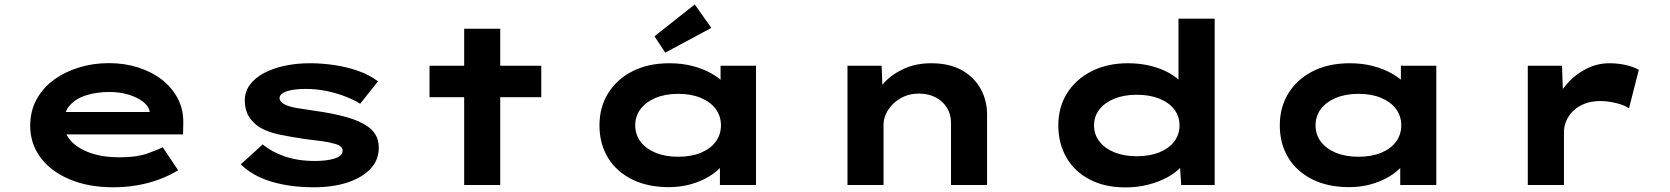

<svg xmlns="http://www.w3.org/2000/svg" viewBox="-20 -823 7429 854"><path d="M483.9 10Q373 10 289.4 -25.4Q205.8 -60.7 160 -122.7Q114.3 -184.6 114.3 -263.3Q114.3 -328.2 142 -379.7Q169.8 -431.2 218.6 -467.2Q267.4 -503.2 330.7 -522.7Q394 -542.2 464 -542.2Q534.6 -542.2 595.2 -522.8Q655.7 -503.4 701.2 -467.7Q746.6 -432 771.7 -382.9Q796.8 -333.8 795.2 -274L794.2 -225.1H230.9L207.9 -324.9H663.8L646.6 -301.9V-322.4Q643.3 -348.9 617.5 -369.5Q591.8 -390 552.1 -402Q512.5 -413.9 466.3 -413.9Q412.1 -413.9 365.8 -400Q319.6 -386.2 291.7 -355.8Q263.9 -325.4 263.9 -275.5Q263.9 -231.8 294.3 -197.6Q324.7 -163.3 380.4 -143.3Q436.1 -123.3 511.4 -123.3Q587.2 -123.3 633.9 -139.7Q680.6 -156.1 703.8 -168.2L772.3 -65.6Q734.9 -42.7 688.8 -25.3Q642.7 -8 591 1Q539.3 10 483.9 10Z M1374.8 10Q1271.4 10 1187.5 -15Q1103.6 -40 1051 -92.1L1148.6 -180.7Q1186.3 -148.3 1245.6 -127.6Q1304.9 -107 1381.2 -107Q1402.6 -107 1424.2 -109.2Q1445.8 -111.4 1464.1 -116.7Q1482.3 -122 1493.2 -131Q1504 -139.9 1504 -153.5Q1504 -173.7 1468.8 -183.5Q1443.8 -191 1409.1 -195.5Q1374.4 -199.9 1342 -203.8Q1274.7 -213.6 1222.9 -224.4Q1171.1 -235.2 1134.4 -256.9Q1104.2 -276.6 1086.5 -305.5Q1068.7 -334.4 1068.7 -376.5Q1068.7 -415.6 1091.8 -446.4Q1114.9 -477.3 1154.9 -498.4Q1194.9 -519.6 1247.5 -530.7Q1300 -541.7 1359.3 -541.7Q1412.2 -541.7 1467.4 -533.5Q1522.6 -525.3 1573.1 -507.7Q1623.5 -490 1661.3 -461.2L1582 -361.5Q1555.2 -378.6 1516.3 -393.7Q1477.4 -408.9 1432.3 -418.2Q1387.1 -427.5 1339.8 -427.5Q1319.4 -427.5 1298.9 -425.5Q1278.4 -423.6 1261.5 -418.9Q1244.5 -414.2 1234 -406Q1223.4 -397.8 1223.4 -386.3Q1223.4 -378.9 1228.3 -372.5Q1233.2 -366.2 1241.7 -361.1Q1262.1 -348.9 1299.7 -342.6Q1337.3 -336.2 1381.3 -330Q1463.9 -318.5 1521.5 -302Q1579 -285.5 1613 -262.3Q1639.9 -244 1652.4 -220.3Q1664.8 -196.6 1664.8 -165.6Q1664.8 -111.9 1628.4 -72.7Q1592 -33.6 1526.9 -11.8Q1461.8 10 1374.8 10Z M2044.6 0V-695.3H2205V0ZM1890.5 -390.6V-530.7H2387.5V-390.6Z M2955.5 9.4Q2860 9.4 2790.3 -25.6Q2720.7 -60.6 2683.5 -122.6Q2646.4 -184.6 2646.4 -265.3Q2646.4 -346.4 2685.2 -408.8Q2724 -471.2 2794 -506.5Q2863.9 -541.7 2957.5 -541.7Q3013.2 -541.7 3060.4 -529.4Q3107.5 -517 3143 -497Q3178.6 -477.1 3200 -454.4Q3221.3 -431.6 3225.4 -411.1L3185 -405.1V-530.7H3342.6V0H3182.1V-148.4L3214.2 -134.1Q3211.9 -110 3190.5 -84.8Q3169.1 -59.6 3134.1 -38.2Q3099.2 -16.9 3053.3 -3.7Q3007.4 9.4 2955.5 9.4ZM2996.3 -125.8Q3054.6 -125.8 3097.4 -143.5Q3140.2 -161.3 3163.5 -192.9Q3186.7 -224.5 3186.7 -265.3Q3186.7 -306.7 3163.5 -338.1Q3140.2 -369.5 3097.4 -387.5Q3054.6 -405.6 2996.3 -405.6Q2939.1 -405.6 2896 -387.5Q2852.9 -369.5 2829.1 -338.1Q2805.4 -306.7 2805.4 -265.3Q2805.4 -224.5 2829.1 -192.9Q2852.9 -161.3 2896 -143.5Q2939.1 -125.8 2996.3 -125.8ZM2938.9 -588.8 2891.1 -661.6 3070.2 -803.2 3143.9 -698.9Z M3749.5 0V-530.7H3901.3L3907.1 -382.7L3861 -373.3Q3877.1 -416.4 3912.5 -454.9Q3947.8 -493.3 4001.2 -517.5Q4054.6 -541.7 4122.2 -541.7Q4202.3 -541.7 4257.5 -511Q4312.7 -480.2 4341.6 -428.4Q4370.4 -376.6 4370.4 -313.4V0H4210V-276.4Q4210 -315.2 4191.4 -344.5Q4172.8 -373.7 4140.9 -390.2Q4109 -406.7 4067.7 -406.7Q4029.9 -406.7 4000.6 -393.5Q3971.3 -380.3 3951.1 -359.8Q3930.9 -339.3 3920.4 -315.6Q3909.9 -291.9 3909.9 -270.5V0H3830.2Q3789.9 0 3769.7 0Q3749.5 0 3749.5 0Z M4986.1 10.6Q4894.5 10.6 4827.2 -24.4Q4759.8 -59.4 4723.5 -122Q4687.3 -184.6 4687.3 -265.3Q4687.3 -346.4 4726.3 -408.5Q4765.4 -470.6 4835.4 -506.2Q4905.4 -541.7 4996.6 -541.7Q5051.8 -541.7 5098.3 -530Q5144.9 -518.2 5179.9 -498.5Q5214.9 -478.8 5235.9 -454.9Q5257 -431.1 5260.5 -406.5L5221.8 -397.6V-740H5382.8V0H5233.9L5224.7 -141L5256.8 -127.8Q5253.9 -103.7 5231.6 -79Q5209.3 -54.4 5172.1 -34.2Q5134.9 -14 5087.3 -1.7Q5039.6 10.6 4986.1 10.6ZM5036 -128.1Q5094.3 -128.1 5137.1 -145.5Q5179.9 -163 5203.2 -194Q5226.4 -225.1 5226.4 -265.3Q5226.4 -305.5 5203.2 -336.1Q5179.9 -366.6 5137.1 -384.1Q5094.3 -401.5 5036 -401.5Q4979.4 -401.5 4936.6 -384.1Q4893.7 -366.6 4870 -336.1Q4846.2 -305.5 4846.2 -265.3Q4846.2 -225.1 4870 -194Q4893.7 -163 4936.6 -145.5Q4979.4 -128.1 5036 -128.1Z M5981.5 9.4Q5886 9.4 5816.3 -25.6Q5746.7 -60.6 5709.5 -122.6Q5672.4 -184.6 5672.4 -265.3Q5672.4 -346.4 5711.2 -408.8Q5750 -471.2 5820 -506.5Q5889.9 -541.7 5983.5 -541.7Q6039.2 -541.7 6086.4 -529.4Q6133.5 -517 6169 -497Q6204.6 -477.1 6226 -454.4Q6247.3 -431.6 6251.4 -411.1L6211 -405.1V-530.7H6368.6V0H6208.1V-148.4L6240.2 -134.1Q6237.9 -110 6216.5 -84.8Q6195.1 -59.6 6160.1 -38.2Q6125.2 -16.9 6079.3 -3.7Q6033.4 9.4 5981.5 9.4ZM6022.3 -125.8Q6080.6 -125.8 6123.4 -143.5Q6166.2 -161.3 6189.5 -192.9Q6212.7 -224.5 6212.7 -265.3Q6212.7 -306.7 6189.5 -338.1Q6166.2 -369.5 6123.4 -387.5Q6080.6 -405.6 6022.3 -405.6Q5965.1 -405.6 5922 -387.5Q5878.9 -369.5 5855.1 -338.1Q5831.4 -306.7 5831.4 -265.3Q5831.4 -224.5 5855.1 -192.9Q5878.9 -161.3 5922 -143.5Q5965.1 -125.8 6022.3 -125.8Z M6775.5 0V-530.7H6927.7L6934.6 -332.3L6884.5 -331.4Q6901.1 -390 6939.3 -437.6Q6977.4 -485.3 7029.3 -513.5Q7081.2 -541.7 7137.7 -541.7Q7175.3 -541.7 7210.6 -534Q7245.9 -526.3 7269.3 -512.3L7225.7 -341.4Q7204.8 -355.6 7168.3 -364.5Q7131.8 -373.5 7097.5 -373.5Q7057.6 -373.5 7027.4 -361.3Q6997.1 -349.2 6976.8 -329Q6956.5 -308.8 6946.4 -284.8Q6936.4 -260.7 6936.4 -235.9V0Z"/></svg>

Font: Lexend Zetta
Style: Regular
Weight: 400
Designer: Bonnie Shaver-Troup, Thomas Jockin
Foundry: Lexend
Version: Version 1.007